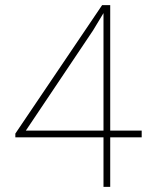

<svg xmlns="http://www.w3.org/2000/svg" viewBox="-20 -731 587 751"><path d="M534.2 -220.2V-193.8H411.1V0H384.8V-193.8H40V-208.5L379.4 -710.9H411.1V-220.2ZM81.1 -220.2H384.8V-679.7L343.8 -611.8Z"/></svg>

Font: Vazirmatn UI Thin
Style: Regular
Weight: 100
Designer: Saber Rastikerdar
Foundry: Saber Rastikerdar
Version: Version 33.003